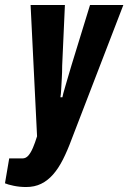

<svg xmlns="http://www.w3.org/2000/svg" viewBox="-73 -548 516 772"><path d="M32 204Q6 204 -18 199Q-42 194 -53 189L-36 89H17Q31 89 41 77.5Q51 66 59.5 46Q68 26 76 0L50 -528H188L177 -284Q177 -258 175.5 -233Q174 -208 173 -188.5Q172 -169 170 -157H178Q179 -162 181.5 -172.5Q184 -183 189 -199Q194 -215 200 -236.5Q206 -258 214 -284L289 -528H423L215 12Q198 58 180 93.5Q162 129 140.5 153.5Q119 178 92.5 191Q66 204 32 204Z"/></svg>

Font: Archivo ExtraCondensed ExtraBold
Style: Italic
Weight: 800
Width: 2
Italic angle: -10°
Designer: Hector Gatti
Foundry: Omnibus-Type
Version: Version 2.001